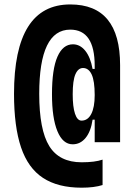

<svg xmlns="http://www.w3.org/2000/svg" viewBox="-20 -723 626 882"><path d="M355 139.2Q246.1 139.2 177.5 94.2Q108.9 49.3 76.7 -45.9Q44.4 -141.1 44.4 -292Q44.4 -702.6 302.7 -702.6Q531.7 -702.6 531.7 -423.8V-69.8H415V-173.3H405.3Q397.5 -119.1 373.3 -89.6Q349.1 -60.1 314 -60.1Q268.6 -60.1 243.7 -120.4Q218.8 -180.7 218.8 -290Q218.8 -405.8 243.9 -462.6Q269 -519.5 314.9 -519.5Q347.7 -519.5 371.6 -490Q395.5 -460.4 405.3 -406.2H415V-420.9Q415 -586.9 302.7 -586.9Q160.2 -586.9 160.2 -292Q160.2 -126.5 206.3 -52Q252.4 22.5 355 22.5Q416 22.5 451.2 10.3V127Q412.6 139.2 355 139.2ZM354.5 -168.9Q383.3 -168.9 399.2 -199.5Q415 -230 415 -286.1Q415 -351.1 401.1 -380.9Q387.2 -410.6 361.3 -410.6Q338.9 -410.6 326.4 -381.8Q314 -353 314 -290Q314 -232.4 324.5 -200.7Q335 -168.9 354.5 -168.9Z"/></svg>

Font: Cascadia Code PL
Style: Bold
Weight: 700
Monospace: yes
Designer: Aaron Bell
Foundry: Saja Typeworks
Version: Version 2404.023; ttfautohint (v1.8.4)